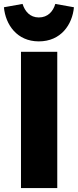

<svg xmlns="http://www.w3.org/2000/svg" viewBox="-53 -959 397 979"><path d="M145 -748C258 -748 316 -834 324 -922L229 -939C218 -901 191 -870 145 -870C100 -870 74 -901 62 -939L-33 -922C-25 -834 33 -748 145 -748ZM239 -695H54V0H239Z"/></svg>

Font: Fira Sans ExtraBold
Style: Regular
Weight: 800
Designer: bBox Type GmbH & Carrois Corporate GbR & Edenspiekermann AG
Foundry: bBox Type GmbH & Carrois Corporate GbR & Edenspiekermann AG
Version: Version 4.300;PS 004.300;hotconv 1.0.88;makeotf.lib2.5.64775